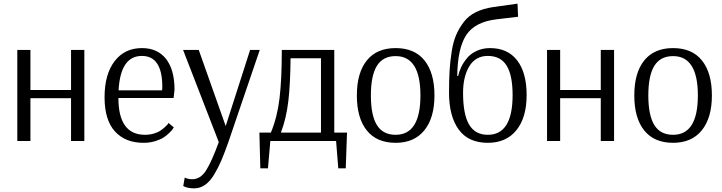

<svg xmlns="http://www.w3.org/2000/svg" viewBox="-20 -774 3966 1054"><path d="M75 0V-500H147V-280H370V-500H443V0H370V-235H147V0Z M759 -467Q641 -467 631 -278H870Q871 -288 871 -297Q871 -467 759 -467ZM905 -99 934 -75Q932 -72 928.5 -66Q925 -60 910.5 -45.5Q896 -31 878.5 -19.5Q861 -8 831.5 1Q802 10 768 10Q668 10 611 -52.5Q554 -115 554 -240Q554 -366 609 -438Q664 -510 759 -510Q845 -510 891.5 -450.5Q938 -391 938 -282L933 -236H630Q630 -34 776 -34Q801 -34 823.5 -40.5Q846 -47 860 -56.5Q874 -66 885 -76Q896 -86 901 -92Z M994 201Q1013 210 1035 210Q1081 210 1112 160.5Q1143 111 1181 6L985 -500H1071L1219 -82L1353 -500H1406L1233 8Q1212 67 1195.5 106Q1179 145 1156 183.5Q1133 222 1105.5 241Q1078 260 1046 260Q1028 260 1013 257Q998 254 992 250L986 247Z M1575 -454Q1574 -316 1563 -220.5Q1552 -125 1522 -46H1742V-454ZM1885 -46 1878 150H1837L1825 0H1464L1451 150H1409L1404 -46H1467Q1502 -130 1514.5 -234.5Q1527 -339 1527 -500H1815V-46Z M2152 -466Q2082 -466 2049 -412.5Q2016 -359 2016 -250Q2016 -141 2049 -87.5Q2082 -34 2152 -34Q2288 -34 2288 -250Q2288 -466 2152 -466ZM2365 -250Q2365 -127 2309.5 -58.5Q2254 10 2152 10Q2048 10 1993.5 -58Q1939 -126 1939 -250Q1939 -374 1993.5 -442Q2048 -510 2152 -510Q2256 -510 2310.5 -442Q2365 -374 2365 -250Z M2658 -467Q2591 -467 2556.5 -410.5Q2522 -354 2522 -264Q2522 -147 2555 -90.5Q2588 -34 2658 -34Q2794 -34 2794 -252Q2794 -361 2761 -414Q2728 -467 2658 -467ZM2706 -668Q2587 -654 2539.5 -581.5Q2492 -509 2490 -357H2495Q2500 -380 2511 -404Q2522 -428 2542 -453Q2562 -478 2595.5 -494Q2629 -510 2670 -510Q2767 -510 2819 -442.5Q2871 -375 2871 -252Q2871 -129 2815 -59.5Q2759 10 2658 10Q2551 10 2498 -63Q2445 -136 2445 -265Q2445 -335 2448 -385.5Q2451 -436 2459.5 -490.5Q2468 -545 2484.5 -583Q2501 -621 2527 -654.5Q2553 -688 2593 -707.5Q2633 -727 2686 -735L2821 -754L2824 -682Z M2983 0V-500H3055V-280H3278V-500H3351V0H3278V-235H3055V0Z M3675 -466Q3605 -466 3572 -412.5Q3539 -359 3539 -250Q3539 -141 3572 -87.5Q3605 -34 3675 -34Q3811 -34 3811 -250Q3811 -466 3675 -466ZM3888 -250Q3888 -127 3832.5 -58.5Q3777 10 3675 10Q3571 10 3516.5 -58Q3462 -126 3462 -250Q3462 -374 3516.5 -442Q3571 -510 3675 -510Q3779 -510 3833.5 -442Q3888 -374 3888 -250Z"/></svg>

Font: Arsenal
Style: Regular
Weight: 400
Designer: Andrij Shevchenko
Foundry: Stairsfor.com
Version: Version 1.000